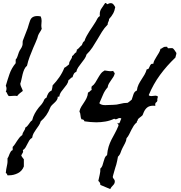

<svg xmlns="http://www.w3.org/2000/svg" viewBox="-20 -996 1233 1309"><path d="M1182.6 -634.8Q1182.6 -627 1179.7 -619.1Q1176.8 -611.3 1175.8 -603.5Q1117.2 -547.9 1071.3 -485.4Q1025.4 -422.9 994.1 -347.7Q999 -340.8 1010.7 -340.8Q1018.6 -340.8 1025.4 -342.3Q1032.2 -343.8 1040 -343.8Q1050.8 -343.8 1056.6 -336.9Q1054.7 -330.1 1053.2 -323.7Q1051.8 -317.4 1052.7 -308.6Q1049.8 -300.8 1043.9 -297.4Q1038.1 -293.9 1038.1 -283.2Q1038.1 -281.2 1038.6 -278.8Q1039.1 -276.4 1039.1 -274.4Q1034.2 -275.4 1025.4 -275.4Q1000 -275.4 984.9 -264.2Q969.7 -252.9 960 -230.5L952.1 -210.9Q948.2 -206.1 937 -197.8Q925.8 -189.5 919.9 -182.6Q920.9 -175.8 916.5 -172.9Q912.1 -169.9 913.1 -162.1Q900.4 -152.3 891.6 -138.7Q882.8 -125 875.5 -110.4Q868.2 -95.7 860.8 -80.6Q853.5 -65.4 842.8 -53.7Q840.8 -34.2 832 -19Q823.2 -3.9 815.4 12.7Q807.6 28.3 802.2 44.4Q796.9 60.5 784.2 72.3Q779.3 101.6 772.5 127Q770.5 130.9 767.1 143.6Q763.7 156.2 759.3 170.4Q754.9 184.6 752 196.3Q749 208 749 209Q749 213.9 751 217.3Q752.9 220.7 755.9 224.1Q758.8 227.5 760.7 231.4Q762.7 235.4 762.7 241.2Q762.7 255.9 750 268.1Q737.3 280.3 731.4 293L664.1 264.6Q665 249 650.4 237.3Q654.3 215.8 659.7 195.3Q665 174.8 664.1 153.3Q673.8 145.5 678.2 132.8Q682.6 120.1 686 106.4Q689.5 92.8 694.3 80.6Q699.2 68.4 710 61.5Q712.9 28.3 720.7 3.4Q728.5 -21.5 739.7 -43.5Q751 -65.4 763.2 -87.4Q775.4 -109.4 787.1 -137.7Q788.1 -138.7 788.1 -141.6Q788.1 -147.5 784.7 -149.9Q781.2 -152.3 781.2 -154.3Q781.2 -156.2 784.2 -159.2Q786.1 -154.3 790 -154.3Q793 -154.3 794.9 -158.2Q796.9 -162.1 798.8 -167L802.7 -177.7Q804.7 -183.6 807.6 -186.5Q803.7 -191.4 796.9 -191.4Q789.1 -191.4 782.2 -187Q775.4 -182.6 767.6 -182.6Q764.6 -182.6 758.8 -186.5Q730.5 -172.9 698.7 -167.5Q667 -162.1 635.7 -162.1Q616.2 -162.1 595.7 -164.1Q575.2 -166 555.7 -168.9Q553.7 -176.8 548.3 -179.7Q543 -182.6 535.2 -182.6Q529.3 -196.3 528.8 -209.5Q528.3 -222.7 521.5 -236.3Q525.4 -254.9 534.7 -269.5Q543.9 -284.2 553.2 -297.9Q562.5 -311.5 570.3 -327.6Q578.1 -343.8 580.1 -365.2Q587.9 -367.2 592.8 -373.5Q597.7 -379.9 605.5 -382.8Q603.5 -386.7 603.5 -394.5Q603.5 -403.3 605.5 -407.2Q620.1 -417 629.4 -432.1Q638.7 -447.3 647.5 -462.9Q656.2 -478.5 666.5 -492.7Q676.8 -506.8 693.4 -515.6Q703.1 -514.6 713.4 -512.7Q723.6 -510.7 734.4 -510.7Q739.3 -510.7 743.2 -511.2Q747.1 -511.7 752 -512.7Q753.9 -508.8 755.9 -504.4Q757.8 -500 762.7 -499Q760.7 -484.4 753.4 -472.7Q746.1 -460.9 737.8 -449.7Q729.5 -438.5 722.7 -426.8Q715.8 -415 713.9 -400.4Q693.4 -377.9 681.6 -348.6Q669.9 -319.3 657.2 -292Q665 -284.2 675.8 -281.7Q686.5 -279.3 697.3 -279.3Q710.9 -279.3 723.6 -280.3Q736.3 -281.2 750 -281.2Q775.4 -281.2 799.8 -288.1Q824.2 -294.9 849.6 -294.9Q858.4 -299.8 864.7 -305.7Q871.1 -311.5 877.9 -316.4Q883.8 -332 889.6 -352.1Q895.5 -372.1 913.1 -378.9Q916 -402.3 924.8 -419.9Q933.6 -437.5 944.3 -453.6Q955.1 -469.7 964.8 -486.3Q974.6 -502.9 980.5 -523.4Q990.2 -523.4 994.1 -529.8Q998 -536.1 1001 -543.9Q1003.9 -551.8 1008.8 -557.1Q1013.7 -562.5 1025.4 -561.5Q1026.4 -572.3 1032.7 -584.5Q1039.1 -596.7 1047.4 -609.9Q1055.7 -623 1063.5 -636.2Q1071.3 -649.4 1074.2 -663.1Q1080.1 -664.1 1084 -667Q1087.9 -669.9 1091.8 -672.4Q1095.7 -674.8 1100.6 -676.3Q1105.5 -677.7 1113.3 -676.8L1116.2 -677.7Q1119.1 -677.7 1120.1 -676.3Q1121.1 -674.8 1121.6 -672.4Q1122.1 -669.9 1123.5 -668.5Q1125 -667 1128.9 -667Q1133.8 -667 1138.7 -667.5Q1143.6 -668 1148.4 -668Q1151.4 -668 1153.8 -667.5Q1156.2 -667 1158.2 -667Q1166 -660.2 1171.4 -651.9Q1176.8 -643.6 1182.6 -634.8ZM765.6 -947.3Q761.7 -922.9 751 -903.3Q740.2 -883.8 723.6 -866.2Q723.6 -855.5 718.8 -847.7Q713.9 -839.8 713.9 -828.1Q691.4 -805.7 674.8 -778.8Q658.2 -752 642.6 -725.1Q627 -698.2 609.9 -672.4Q592.8 -646.5 570.3 -625Q565.4 -607.4 555.2 -593.3Q544.9 -579.1 534.2 -565.4Q523.4 -551.8 513.7 -537.6Q503.9 -523.4 500 -505.9Q488.3 -502 482.9 -491.7Q477.5 -481.4 474.6 -469.7Q465.8 -467.8 460.4 -460.9Q455.1 -454.1 447.3 -450.2Q444.3 -432.6 435.1 -419.4Q425.8 -406.2 415.5 -394Q405.3 -381.8 396 -368.7Q386.7 -355.5 383.8 -336.9H374Q374 -324.2 367.7 -314.5Q361.3 -304.7 352.1 -296.4Q342.8 -288.1 334 -279.3Q325.2 -270.5 321.3 -259.8Q310.5 -232.4 295.4 -210.4Q280.3 -188.5 257.8 -168.9Q252.9 -152.3 244.1 -139.6Q235.4 -127 226.6 -114.7Q217.8 -102.5 210 -88.9Q202.1 -75.2 199.2 -56.6Q186.5 -49.8 179.7 -38.6Q172.9 -27.3 167 -15.1Q161.1 -2.9 154.3 8.8Q147.5 20.5 135.7 27.3Q137.7 31.2 137.7 35.2Q137.7 43 132.3 50.3Q127 57.6 125 65.4Q128.9 72.3 133.3 78.1Q137.7 84 142.6 89.8V138.7Q130.9 169.9 102.1 184.6Q73.2 199.2 42 199.2H31.2Q29.3 195.3 27.3 190.4Q25.4 185.5 19.5 183.6Q21.5 158.2 27.3 133.8Q33.2 109.4 31.2 83Q36.1 77.1 39.1 68.8Q42 60.5 45.4 52.7Q48.8 44.9 53.2 37.6Q57.6 30.3 66.4 27.3V5.9Q75.2 -2.9 82.5 -14.2Q89.8 -25.4 96.7 -36.1Q103.5 -46.9 111.8 -57.1Q120.1 -67.4 131.8 -75.2Q133.8 -89.8 142.6 -101.6Q151.4 -113.3 153.3 -127Q161.1 -130.9 166.5 -137.2Q171.9 -143.6 176.8 -150.4L186.5 -164.1Q191.4 -170.9 199.2 -175.8Q205.1 -200.2 216.8 -221.7Q228.5 -243.2 244.1 -262.7Q250 -270.5 256.8 -277.3Q263.7 -284.2 268.6 -292Q276.4 -302.7 280.3 -313.5Q284.2 -324.2 296.9 -330.1Q300.8 -344.7 308.6 -358.4Q316.4 -372.1 332 -378.9Q335 -387.7 336.4 -397Q337.9 -406.2 338.9 -414.1Q364.3 -440.4 384.8 -470.2Q405.3 -500 418.9 -534.2Q427.7 -538.1 435.5 -544.9Q443.4 -551.8 451.2 -557.6V-560.5Q451.2 -569.3 454.6 -575.7Q458 -582 461.4 -587.4Q464.8 -592.8 468.3 -599.1Q471.7 -605.5 471.7 -614.3Q476.6 -616.2 479.5 -619.6Q482.4 -623 485.4 -627Q488.3 -630.9 491.7 -634.3Q495.1 -637.7 500 -638.7V-640.6Q500 -645.5 502.4 -647.5Q504.9 -649.4 502.9 -656.2Q513.7 -663.1 521 -671.9Q528.3 -680.7 538.1 -688.5Q541 -696.3 544.4 -704.1Q547.9 -711.9 555.7 -715.8Q561.5 -734.4 570.8 -751Q580.1 -767.6 590.3 -783.7Q600.6 -799.8 611.8 -815.9Q623 -832 632.8 -848.6L644.5 -870.1Q650.4 -880.9 661.1 -886.7Q660.2 -890.6 660.2 -893.6V-900.4Q660.2 -922.9 672.9 -939.9Q685.5 -957 696.3 -974.6Q697.3 -974.6 698.2 -975.1Q699.2 -975.6 701.2 -975.6Q706.1 -975.6 706.1 -971.7Q706.1 -967.8 710.9 -967.8H713.9Q723.6 -974.6 734.4 -974.6Q746.1 -974.6 753.4 -965.8Q760.7 -957 765.6 -947.3ZM264.6 -799.8Q259.8 -788.1 252 -776.9Q244.1 -765.6 239.3 -752.9Q237.3 -748 236.8 -744.1Q236.3 -740.2 234.4 -735.4Q228.5 -718.8 221.2 -703.1Q213.9 -687.5 207 -670.9Q194.3 -640.6 182.6 -609.9Q170.9 -579.1 164.1 -547.9Q152.3 -538.1 145.5 -522.9Q138.7 -507.8 134.3 -490.2Q129.9 -472.7 126.5 -455.6Q123 -438.5 118.2 -424.8Q120.1 -411.1 126 -399.9Q131.8 -388.7 135.7 -376Q125 -368.2 114.7 -359.9Q104.5 -351.6 96.7 -340.8Q91.8 -342.8 85.9 -342.8H75.2Q67.4 -342.8 59.6 -341.8Q51.8 -340.8 44.9 -340.8Q39.1 -340.8 36.1 -344.7Q33.2 -348.6 30.8 -354Q28.3 -359.4 25.9 -364.3Q23.4 -369.1 19.5 -372.1Q24.4 -378.9 24.4 -391.6Q24.4 -403.3 19.5 -411.1Q31.2 -452.1 44.9 -491.7Q58.6 -531.2 86.9 -565.4V-589.8Q95.7 -598.6 99.6 -612.8Q103.5 -627 108.4 -638.7Q113.3 -651.4 120.6 -661.6Q127.9 -671.9 131.8 -683.6Q134.8 -692.4 134.3 -701.7Q133.8 -710.9 135.7 -718.8L160.2 -782.2Q165 -792 168.9 -804.7L176.8 -831.1Q180.7 -844.7 185.1 -856Q189.5 -867.2 195.3 -873Q203.1 -880.9 213.4 -883.8Q223.6 -886.7 234.4 -886.7Q246.1 -886.7 257.8 -883.8Q263.7 -869.1 263.7 -853.5Q263.7 -845.7 262.7 -837.9Q261.7 -830.1 261.7 -822.3Q261.7 -809.6 264.6 -799.8Z"/></svg>

Font: RockSalt
Style: Regular
Weight: 400
Designer: Squid
Foundry: Font Diner, Inc DBA Sideshow
Version: Version 1.000